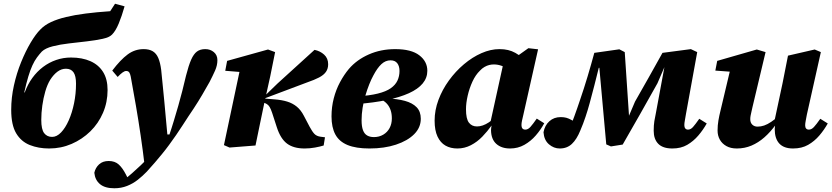

<svg xmlns="http://www.w3.org/2000/svg" viewBox="-20 -779 4456 1028"><path d="M243 16Q186 16 139.5 -2.5Q93 -21 66.5 -65.5Q40 -110 40 -191Q40 -256 54.5 -321.5Q69 -387 93 -446Q117 -505 144 -550.5Q171 -596 196 -621Q219 -645 253.5 -661Q288 -677 334 -688Q380 -699 438.5 -706.5Q497 -714 570 -719L596 -759L647 -745Q632 -692 615.5 -652.5Q599 -613 580 -594Q566 -579 529 -571Q492 -563 444.5 -557.5Q397 -552 349 -546.5Q301 -541 262 -531Q223 -521 204 -503Q191 -489 178 -471.5Q165 -454 153.5 -429Q142 -404 131.5 -369Q121 -334 110 -285L112 -283Q128 -327 153 -361.5Q178 -396 210.5 -420.5Q243 -445 281 -458Q319 -471 360 -471Q420 -471 464 -451.5Q508 -432 532 -393.5Q556 -355 556 -297Q556 -232 531.5 -175Q507 -118 463.5 -75.5Q420 -33 363.5 -8.5Q307 16 243 16ZM259 -46Q284 -46 307 -70Q330 -94 348 -134.5Q366 -175 376.5 -226Q387 -277 387 -331Q387 -373 373.5 -392Q360 -411 333 -411Q309 -411 288 -395.5Q267 -380 249 -352Q233 -326 222.5 -289.5Q212 -253 206.5 -213.5Q201 -174 201 -137Q201 -86 216.5 -66Q232 -46 259 -46Z M592 229Q542 229 515.5 207Q489 185 485 146Q491 119 510.5 101Q530 83 562 83Q595 83 615.5 101.5Q636 120 654 155L666 179H651H667H651Q665 168 687 148.5Q709 129 733.5 106Q758 83 777 61Q804 32 831 4Q858 -24 885 -52Q899 -93 911 -133Q923 -173 934.5 -212.5Q946 -252 956 -292Q966 -332 976 -374Q990 -429 1003.5 -459.5Q1017 -490 1034.5 -503Q1052 -516 1079 -516Q1106 -516 1125 -500Q1144 -484 1144 -457Q1144 -429 1131.5 -401Q1119 -373 1102 -340Q1084 -308 1063 -272Q1042 -236 1017 -198Q1004 -179 988.5 -155.5Q973 -132 957 -107Q941 -82 923 -56Q905 -30 886 -4Q867 22 848 45Q829 68 809.5 91Q790 114 766 140Q744 163 718 183.5Q692 204 660.5 216.5Q629 229 592 229ZM755 112Q745 27 733 -54.5Q721 -136 708 -211.5Q695 -287 683 -352Q680 -372 676.5 -382Q673 -392 668 -395.5Q663 -399 656 -399Q647 -399 635.5 -390.5Q624 -382 610 -367L581 -401Q625 -459 663.5 -487.5Q702 -516 749 -516Q779 -516 798 -504.5Q817 -493 827.5 -468.5Q838 -444 843 -405Q847 -363 851.5 -320Q856 -277 860 -233.5Q864 -190 868 -146Q872 -102 876 -59H910Z M1209 11 1179 -2 1268 -422 1323 -389 1186 -400 1196 -453 1415 -514 1453 -500 1427 -371 1395 -227Q1383 -171 1371.5 -114Q1360 -57 1348 0ZM1713 0Q1694 6 1666.5 11Q1639 16 1611 16Q1552 16 1517 -10Q1482 -36 1462 -98L1437 -175Q1430 -196 1423.5 -206.5Q1417 -217 1408.5 -222Q1400 -227 1388 -231L1379 -234V-270H1402L1466 -332L1664 -512Q1694 -506 1715.5 -486.5Q1737 -467 1737 -435Q1737 -411 1725 -394Q1713 -377 1688 -364Q1663 -351 1625 -338L1399 -253L1400 -251L1450 -247Q1489 -244 1518 -235Q1547 -226 1569 -208Q1591 -190 1607 -159L1638 -100Q1652 -74 1663.5 -62Q1675 -50 1696 -47L1720 -44Z M1958 16Q1886 16 1841 -2.5Q1796 -21 1775.5 -59Q1755 -97 1755 -156Q1755 -206 1767 -252.5Q1779 -299 1800.5 -339Q1822 -379 1848 -410Q1890 -459 1954.5 -487.5Q2019 -516 2096 -516Q2182 -516 2225 -483Q2268 -450 2268 -400Q2268 -362 2243 -332Q2218 -302 2169.5 -280Q2121 -258 2051.5 -243.5Q1982 -229 1892 -222V-263Q1959 -267 2003 -278Q2047 -289 2072 -306.5Q2097 -324 2108 -347.5Q2119 -371 2119 -399Q2119 -425 2107 -440.5Q2095 -456 2071 -456Q2044 -456 2022 -435.5Q2000 -415 1979 -375Q1968 -355 1957 -327.5Q1946 -300 1936.5 -268Q1927 -236 1921.5 -202Q1916 -168 1916 -135Q1916 -102 1923.5 -82Q1931 -62 1946 -53.5Q1961 -45 1982 -45Q2010 -45 2032 -58Q2054 -71 2066 -93.5Q2078 -116 2078 -145Q2078 -170 2071.5 -189Q2065 -208 2053 -222Q2041 -236 2023 -245L2049 -267L2052 -252Q2107 -250 2147.5 -239Q2188 -228 2210.5 -205Q2233 -182 2233 -143Q2233 -96 2197.5 -60.5Q2162 -25 2100 -4.5Q2038 16 1958 16Z M2429 16Q2392 16 2365 0.5Q2338 -15 2322.5 -48Q2307 -81 2307 -133Q2307 -189 2327.5 -244Q2348 -299 2383.5 -348Q2419 -397 2464 -435Q2509 -473 2558 -494.5Q2607 -516 2654 -516Q2680 -516 2700.5 -511Q2721 -506 2739 -496Q2757 -486 2774 -472L2713 -399Q2689 -418 2667.5 -426Q2646 -434 2624 -434Q2612 -434 2599.5 -431Q2587 -428 2574 -420.5Q2561 -413 2550 -401Q2526 -378 2509.5 -342Q2493 -306 2484 -266.5Q2475 -227 2475 -194Q2475 -143 2490.5 -122.5Q2506 -102 2534 -102Q2549 -102 2565 -107.5Q2581 -113 2597.5 -124Q2614 -135 2631 -151L2634 -107H2612Q2590 -76 2562.5 -47.5Q2535 -19 2501 -1.5Q2467 16 2429 16ZM2711 16Q2665 16 2637.5 -8.5Q2610 -33 2609 -81Q2609 -86 2609.5 -90Q2610 -94 2610.5 -98.5Q2611 -103 2612 -107H2602L2677 -448L2708 -449L2809 -521L2861 -515L2782 -164Q2778 -147 2775 -133.5Q2772 -120 2772 -109Q2772 -98 2777 -91.5Q2782 -85 2793 -85Q2807 -85 2820 -99.5Q2833 -114 2854 -144L2894 -119Q2875 -84 2848.5 -53.5Q2822 -23 2787.5 -3.5Q2753 16 2711 16Z M2977 16Q2945 16 2919 -6.5Q2893 -29 2890 -71Q2897 -108 2921.5 -130Q2946 -152 2982 -152Q2999 -152 3012 -148.5Q3025 -145 3041 -136Q3057 -127 3081 -110L3047 -58L3025 -75Q3032 -95 3039.5 -115Q3047 -135 3055 -156Q3063 -177 3070.5 -199.5Q3078 -222 3086 -245Q3107 -306 3126 -369.5Q3145 -433 3162 -496L3296 -515L3325 -500L3349 -141H3340L3380 -235Q3416 -299 3453.5 -364.5Q3491 -430 3527 -496L3679 -516L3713 -500L3653 -170Q3650 -150 3647 -135Q3644 -120 3644 -109Q3644 -98 3649 -91.5Q3654 -85 3664 -85Q3678 -85 3690.5 -99Q3703 -113 3724 -143L3764 -118Q3745 -84 3719 -53.5Q3693 -23 3659.5 -3.5Q3626 16 3580 16Q3529 16 3504.5 -9Q3480 -34 3480 -79Q3480 -109 3483.5 -130.5Q3487 -152 3492 -175L3547 -472L3577 -428H3541L3500 -333Q3454 -250 3407.5 -168.5Q3361 -87 3314 -5L3251 5L3226 -6L3189 -416H3186Q3175 -369 3162 -320.5Q3149 -272 3137 -226Q3132 -207 3126.5 -189.5Q3121 -172 3115 -153.5Q3109 -135 3102 -117Q3095 -99 3087 -80Q3068 -33 3042 -8.5Q3016 16 2977 16Z M3925 16Q3892 16 3869 3Q3846 -10 3834 -31.5Q3822 -53 3822 -80Q3822 -108 3826.5 -134Q3831 -160 3837 -184L3894 -424L3933 -392L3810 -401L3820 -453L4032 -514L4079 -500L4009 -206Q4006 -193 4003.5 -181.5Q4001 -170 3999 -160.5Q3997 -151 3997 -141Q3997 -122 4008 -111.5Q4019 -101 4036 -101Q4054 -101 4071.5 -107Q4089 -113 4109 -126.5Q4129 -140 4152 -160L4162 -112H4134Q4105 -72 4072.5 -43.5Q4040 -15 4003.5 0.5Q3967 16 3925 16ZM4226 16Q4177 16 4152.5 -10.5Q4128 -37 4128 -88Q4128 -97 4129.5 -105.5Q4131 -114 4132 -124H4125L4170 -334Q4177 -372 4184.5 -407.5Q4192 -443 4199 -481L4342 -514L4375 -500L4300 -165Q4297 -148 4294 -133Q4291 -118 4291 -108Q4291 -97 4296 -91Q4301 -85 4311 -85Q4325 -85 4338 -99Q4351 -113 4372 -143L4412 -118Q4393 -84 4367 -53.5Q4341 -23 4307 -3.5Q4273 16 4226 16Z"/></svg>

Font: Source Serif 4 ExtraBold
Style: Italic
Weight: 800
Italic angle: -12°
Designer: Frank Grießhammer
Foundry: Adobe Systems Incorporated
Version: Version 4.004;hotconv 1.0.116;makeotfexe 2.5.65601